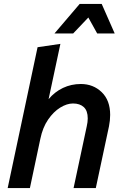

<svg xmlns="http://www.w3.org/2000/svg" viewBox="-20 -956 641 976"><path d="M19 0 171 -716 287 -733 227 -452Q258 -489 300 -509Q342 -529 391 -529Q454 -529 497 -487.5Q540 -446 540 -372Q540 -344 534 -314L467 0H354L421 -314Q426 -336 426 -354Q426 -393 406 -411.5Q386 -430 351 -430Q320 -430 286 -409Q252 -388 224.5 -348Q197 -308 185 -250L132 0ZM257 -786 385 -936H497L563 -786H474L429 -867L352 -786Z"/></svg>

Font: Radio Canada Medium
Style: Italic
Weight: 500
Italic angle: -12°
Designer: Charles Daoud, Etienne Aubert Bonn, Alexandre Saumier Demers, Jacques Le Bailly
Foundry: Radio-Canada
Version: Version 2.104; ttfautohint (v1.8.4.7-5d5b);gftools[0.9.28.de